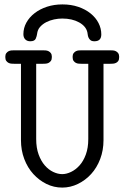

<svg xmlns="http://www.w3.org/2000/svg" viewBox="-20 -839 565 870"><path d="M86 -684Q86 -712 99.5 -736.5Q113 -761 137 -779.5Q161 -798 193 -808.5Q225 -819 263 -819Q302 -819 334.5 -808Q367 -797 390.5 -778Q414 -759 426.5 -734.5Q439 -710 439 -683Q439 -652 408 -652Q396 -652 390 -657Q384 -662 381 -669Q378 -676 377.5 -682.5Q377 -689 376 -692Q370 -720 338.5 -737.5Q307 -755 262 -755Q244 -755 225 -751Q206 -747 189.5 -738.5Q173 -730 161.5 -717Q150 -704 148 -685Q147 -676 142 -664Q137 -652 117 -652Q103 -652 94.5 -660.5Q86 -669 86 -684ZM4 -581Q4 -592 8.5 -598Q13 -604 19 -607Q25 -610 32 -610.5Q39 -611 45 -611H174Q180 -611 187 -610.5Q194 -610 200 -607Q206 -604 210.5 -598Q215 -592 215 -581Q215 -569 210.5 -563Q206 -557 200 -554Q194 -551 187 -550.5Q180 -550 174 -550H144V-209Q144 -169 155 -139Q166 -109 183 -89.5Q200 -70 221 -60Q242 -50 262 -50Q281 -50 302 -60Q323 -70 340.5 -89.5Q358 -109 369 -139Q380 -169 380 -209V-550H350Q344 -550 337 -550.5Q330 -551 324 -554Q318 -557 313.5 -563Q309 -569 309 -581Q309 -592 313.5 -598Q318 -604 324 -607Q330 -610 337 -610.5Q344 -611 350 -611H479Q485 -611 492 -610.5Q499 -610 505 -607Q511 -604 515.5 -598Q520 -592 520 -581Q520 -569 516 -563Q512 -557 505.5 -554Q499 -551 492 -550.5Q485 -550 479 -550H449V-204Q449 -158 434 -118.5Q419 -79 393 -50.5Q367 -22 333 -5.5Q299 11 262 11Q224 11 190.5 -5.5Q157 -22 131 -50.5Q105 -79 90 -118.5Q75 -158 75 -204V-550H45Q39 -550 32 -550.5Q25 -551 19 -554Q13 -557 8.5 -563Q4 -569 4 -581Z"/></svg>

Font: CMU Typewriter Custom
Style: Regular
Weight: 500
Monospace: yes
Version: Version 0.7.0